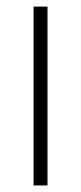

<svg xmlns="http://www.w3.org/2000/svg" viewBox="-20 -566 248 586"><path d="M82.5 0V-545.9H125V0Z"/></svg>

Font: Inter Tight ExtraLight
Style: Regular
Weight: 250
Designer: Rasmus Andersson
Foundry: rsms
Version: Version 3.004